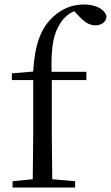

<svg xmlns="http://www.w3.org/2000/svg" viewBox="-20 -836 495 856"><path d="M125 0H315V-28L213 -37L211 -229V-479H365V-516H210C207 -630 219 -687 250 -734C265 -757 286 -776 311 -786L330 -766C358 -736 379 -723 405 -723C435 -723 454 -740 455 -764C445 -798 402 -816 354 -816C305 -816 257 -799 216 -760C163 -711 135 -640 128 -517L33 -509V-479H128V-229L126 -37L36 -28V0Z"/></svg>

Font: Harano Aji Mincho CN
Style: Regular
Weight: 400
Foundry: Masamichi Hosoda
Version: HaranoAjiMinchoCN-Regular version 20230610;ttx 4.39.4